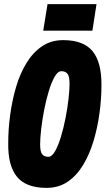

<svg xmlns="http://www.w3.org/2000/svg" viewBox="-20 -904 513 933"><path d="M206 9Q107 9 62.5 -45Q18 -99 20 -210Q20 -276 29.5 -346Q39 -416 58 -481Q77 -546 108.5 -597.5Q140 -649 184 -679Q228 -709 287 -709Q386 -709 430 -655Q474 -601 473 -490Q473 -424 463.5 -354Q454 -284 434.5 -219Q415 -154 384 -102.5Q353 -51 309 -21Q265 9 206 9ZM215 -142Q232 -142 247.5 -169Q263 -196 276 -239Q289 -282 298.5 -330.5Q308 -379 313 -423.5Q318 -468 318 -497Q318 -533 308 -545.5Q298 -558 278 -558Q261 -558 245.5 -531Q230 -504 217 -461Q204 -418 194.5 -369Q185 -320 180 -276Q175 -232 175 -202Q175 -167 185 -154.5Q195 -142 215 -142ZM190 -755 211 -884H449L429 -755Z"/></svg>

Font: Georama Condensed ExtraBold
Style: Italic
Weight: 800
Width: 3
Italic angle: -9°
Designer: Jean-Baptiste Levee
Foundry: Production Type
Version: Version 1.000